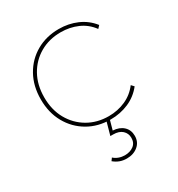

<svg xmlns="http://www.w3.org/2000/svg" viewBox="-174 -634 893 962"><g transform="rotate(-30 272.5 -153.5)"><path d="M308 3Q235 3 177.5 -30.5Q120 -64 87 -123Q54 -182 54 -259Q54 -336 87 -395Q120 -454 177.5 -487Q235 -520 308 -520Q364 -520 412.5 -499Q461 -478 494 -436L480 -421Q450 -462 405 -481.5Q360 -501 308 -501Q241 -501 188 -470.5Q135 -440 104.5 -385.5Q74 -331 74 -259Q74 -187 104.5 -132.5Q135 -78 188 -47Q241 -16 308 -16Q360 -16 405 -36Q450 -56 480 -96L494 -81Q461 -39 412.5 -18Q364 3 308 3ZM280 213Q259 213 241 206.5Q223 200 206 186L217 171Q229 182 245.5 188Q262 194 279 194Q310 194 330.5 178.5Q351 163 351 134Q351 108 332.5 91Q314 74 280 74H264L286 -5H305L288 56Q326 58 348.5 79Q371 100 371 134Q371 170 345 191.5Q319 213 280 213Z"/></g></svg>

Font: Montserrat Alternates Thin
Style: Regular
Weight: 100
Designer: Julieta Ulanovsky
Foundry: Julieta Ulanovsky
Version: Version 9.000